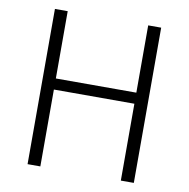

<svg xmlns="http://www.w3.org/2000/svg" viewBox="-81 -808 872 888"><g transform="rotate(10 355.0 -364.5)"><path d="M106 0H166V-361H544V0H605V-729H544V-413H166V-729H106Z"/></g></svg>

Font: Noto Sans HK Light
Style: Regular
Weight: 300
Designer: Ryoko NISHIZUKA 西塚涼子 (kana, bopomofo & ideographs); Paul D. Hunt (Latin, Greek & Cyrillic); Sandoll Communications 산돌커뮤니
Foundry: Adobe
Version: Version 2.004;hotconv 1.0.118;makeotfexe 2.5.65603